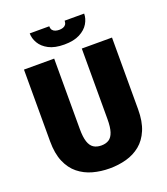

<svg xmlns="http://www.w3.org/2000/svg" viewBox="-160 -996 969 1117"><g transform="rotate(-20 325.0 -437.0)"><path d="M326 11Q271.5 11 222.5 -2.5Q173.5 -16 135.2 -46.8Q97 -77.5 75 -129Q53 -180.5 53 -256V-700H240V-264Q240 -213.5 249.8 -184.5Q259.5 -155.5 278.8 -143.2Q298 -131 326 -131Q354 -131 373 -143.2Q392 -155.5 401.5 -184.5Q411 -213.5 411 -264V-700H598V-256Q598 -180.5 576.2 -129Q554.5 -77.5 516.8 -46.8Q479 -16 430 -2.5Q381 11 326 11ZM324.5 -756.5Q265.5 -756.5 228.5 -776Q191.5 -795.5 174 -825.5Q156.5 -855.5 156.5 -886.5H277.5Q277.5 -871 284.2 -862.5Q291 -854 302 -850.5Q313 -847 325.5 -847Q338 -847 348.8 -850.5Q359.5 -854 366 -862.5Q372.5 -871 372.5 -886.5H493.5Q493.5 -855.5 475.8 -825.5Q458 -795.5 420.5 -776Q383 -756.5 324.5 -756.5Z"/></g></svg>

Font: Trispace Thin ExtraBold
Style: Regular
Weight: 800
Version: Version 1.210